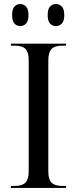

<svg xmlns="http://www.w3.org/2000/svg" viewBox="-20 -930 381 950"><path d="M34 0V-10H54Q90 -10 106 -26.5Q122 -43 122 -82V-633Q122 -672 106 -688Q90 -704 54 -704H34V-714H307V-704H287Q251 -704 235 -687.5Q219 -671 219 -631V-82Q219 -43 235 -26.5Q251 -10 287 -10H307V0ZM257 -801Q239 -801 227.5 -813.5Q216 -826 216 -855Q216 -885 227.5 -897.5Q239 -910 257 -910Q274 -910 286 -897.5Q298 -885 298 -855Q298 -826 286 -813.5Q274 -801 257 -801ZM80 -801Q63 -801 51.5 -813.5Q40 -826 40 -855Q40 -885 51.5 -897.5Q63 -910 80 -910Q97 -910 109 -897.5Q121 -885 121 -855Q121 -826 109 -813.5Q97 -801 80 -801Z"/></svg>

Font: Noto Serif Display SemiCondensed
Style: Regular
Weight: 400
Width: 4
Designer: Monotype Design Team
Foundry: Monotype Imaging Inc.
Version: Version 2.009